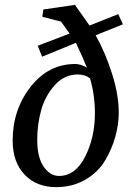

<svg xmlns="http://www.w3.org/2000/svg" viewBox="-20 -757 545 789"><path d="M485 -657 373 -612Q412 -543 440 -455.5Q468 -368 468 -294Q468 -246 454 -195.5Q440 -145 411.5 -97Q383 -49 330.5 -18.5Q278 12 210 12Q130 12 81 -39.5Q32 -91 32 -179Q32 -306 105.5 -400Q179 -494 289 -494Q312 -494 337 -479Q322 -518 292 -581L153 -524L135 -569L266 -619L231 -668L154 -688L158 -718L288 -737L348 -652L466 -699ZM370 -291Q370 -367 350 -435Q330 -451 300 -451Q244 -451 204.5 -406.5Q165 -362 149 -303.5Q133 -245 133 -183Q133 -110 159.5 -72Q186 -34 222 -34Q290 -34 330 -113.5Q370 -193 370 -291Z"/></svg>

Font: Veleka
Style: Italic
Weight: 400
Italic angle: -12°
Designer: Stefan Peev, Context Ltd, 2016; SIL International, 1997-2014.
Foundry: Stefan Peev, Context Ltd, 2016
Version: Version 1.000